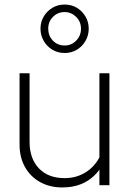

<svg xmlns="http://www.w3.org/2000/svg" viewBox="-20 -814 569 844"><path d="M254 10Q199 10 156.5 -13.5Q114 -37 90 -79.5Q66 -122 66 -178V-492H110V-190Q110 -117 151 -74Q192 -31 264 -31Q314 -31 354 -55Q394 -79 417 -122V-492H461V0H417V-68Q359 10 254 10ZM264 -581Q234 -581 210 -595.5Q186 -610 172 -634.5Q158 -659 158 -688Q158 -717 172 -741Q186 -765 210 -779.5Q234 -794 264 -794Q295 -794 318.5 -779.5Q342 -765 356 -741Q370 -717 370 -688Q370 -659 356 -634.5Q342 -610 318 -595.5Q294 -581 264 -581ZM264 -614Q294 -614 315 -635.5Q336 -657 336 -688Q336 -719 314.5 -740Q293 -761 264 -761Q234 -761 213 -740Q192 -719 192 -688Q192 -657 212.5 -635.5Q233 -614 264 -614Z"/></svg>

Font: Red Hat Display
Style: Regular
Weight: 300
Designer: Pentagram, MCKL
Foundry: Pentagram, MCKL
Version: Version 1.023